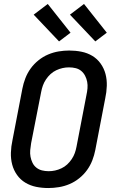

<svg xmlns="http://www.w3.org/2000/svg" viewBox="-20 -937 590 969"><path d="M224 12Q192 12 162.5 6Q133 0 108 -15Q83 -30 66 -54Q49 -78 41.5 -106.5Q34 -135 35 -166.5Q36 -198 43 -230L93 -490Q98 -516 108 -542Q118 -568 134.5 -591Q151 -614 174 -632.5Q197 -651 223 -662Q249 -673 276 -677.5Q303 -682 329 -682Q361 -682 391 -676Q421 -670 446 -655Q471 -640 488 -616Q505 -592 512.5 -563.5Q520 -535 519 -503.5Q518 -472 511 -440L461 -180Q456 -154 446 -128Q436 -102 419.5 -79Q403 -56 380 -37.5Q357 -19 331 -8Q305 3 277.5 7.5Q250 12 224 12ZM226 -73Q242 -73 258 -76.5Q274 -80 290 -87.5Q306 -95 319 -107Q332 -119 342 -134Q352 -149 357.5 -164.5Q363 -180 366 -196L416 -456Q420 -474 421.5 -491Q423 -508 420 -524Q417 -540 409.5 -554.5Q402 -569 390 -579Q378 -589 362 -593Q346 -597 328 -597Q312 -597 296 -593.5Q280 -590 264 -582.5Q248 -575 235 -563Q222 -551 212 -536Q202 -521 196.5 -505.5Q191 -490 188 -474L137 -214Q134 -196 132.5 -179Q131 -162 134 -146Q137 -130 144 -115.5Q151 -101 163.5 -91Q176 -81 192 -77Q208 -73 226 -73ZM461 -728 333 -863 404 -917 519 -772ZM278 -728 150 -863 221 -917 336 -772Z"/></svg>

Font: Lode Dark Term
Style: Bold Italic
Weight: 700
Italic angle: -11°
Monospace: yes
Designer: Belleve Invis
Foundry: Belleve Invis
Version: Version 29.2.0